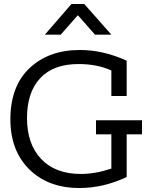

<svg xmlns="http://www.w3.org/2000/svg" viewBox="-20 -943 809 963"><path d="M615.4 -55.1Q498.7 0 378.2 0Q221.8 0 126.9 -93.6Q32.1 -187.2 32.1 -344.9Q32.1 -510.3 128.2 -601.3Q224.4 -692.3 380.8 -692.3Q497.4 -692.3 615.4 -638.5V-461.5H538.5V-589.7Q466.7 -621.8 374.4 -621.8Q247.4 -621.8 181.4 -550.6Q115.4 -479.5 115.4 -351.3Q115.4 -220.5 186.5 -145.5Q257.7 -70.5 385.9 -70.5Q457.7 -70.5 538.5 -97.4V-269.2H461.5V-339.7H692.3V-269.2H615.4ZM369.2 -865.4 284.6 -769.2H205.1L338.5 -923.1H402.6L538.5 -769.2H456.4L371.8 -865.4Z"/></svg>

Font: Slabo 13px
Style: Regular
Weight: 400
Designer: John Hudson
Foundry: Tiro Typeworks Ltd.
Version: Version 1.02 Build 005a